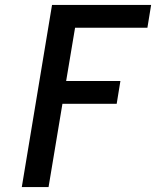

<svg xmlns="http://www.w3.org/2000/svg" viewBox="-20 -755 640 775"><path d="M68 0 190 -735H590L575 -643H283L247 -428H466L451 -336H232L176 0Z"/></svg>

Font: Iosevka SS04 Semibold Extended
Style: Italic
Weight: 600
Width: 7
Italic angle: -9°
Monospace: yes
Designer: Belleve Invis
Foundry: Belleve Invis
Version: Version 19.0.0; ttfautohint (v1.8.4)